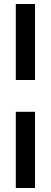

<svg xmlns="http://www.w3.org/2000/svg" viewBox="-20 -744 253 960"><path d="M59 -344V-724H155V-344ZM59 196V-185H155V196Z"/></svg>

Font: Archivo Condensed
Style: Bold Italic
Weight: 700
Width: 3
Italic angle: -10°
Designer: Hector Gatti
Foundry: Omnibus-Type
Version: Version 2.001